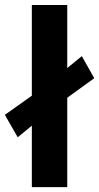

<svg xmlns="http://www.w3.org/2000/svg" viewBox="-66 -768 407 788"><path d="M64.7 0H210V-747.6H64.7ZM6.8 -204.6 161.6 -331.8 320.8 -447 269.8 -537.6 113.3 -409.7 -46.1 -296.6Z"/></svg>

Font: Roboto Flex
Style: Regular
Weight: 400
Designer: Berlow after Robertson
Foundry: Google
Version: Version 3.200;gftools[0.9.32]